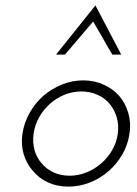

<svg xmlns="http://www.w3.org/2000/svg" viewBox="-20 -680 505 707"><path d="M62.7 -188Q56.6 -147 67.3 -111.8Q78 -76.6 101.4 -50.4Q123.8 -23.2 157.2 -8Q190.6 7.2 232.1 7.2Q272.6 7.2 311 -8Q349.5 -23.2 380.5 -50.2Q410.5 -76.6 430.7 -111.7Q450.9 -146.9 456.9 -188Q462.9 -228 452.4 -264Q441.9 -300 418.9 -327Q395.7 -353 361.4 -368.5Q327.1 -384 286.5 -384Q244.9 -384 207.4 -368.5Q169.8 -353 139.4 -327Q109.1 -300 88.9 -264Q68.7 -228 62.7 -188ZM103.7 -187.7Q108 -219.5 123.9 -247.8Q139.8 -276.2 163.8 -297.7Q187.9 -319.1 217.5 -331.2Q247.1 -343.2 279.8 -343.2Q311.6 -343.2 338.6 -331.1Q365.6 -319.1 383.7 -297.6Q401.7 -276.1 409.8 -247.8Q418 -219.5 413.7 -187.7Q409.4 -155.1 393.1 -127.2Q376.9 -99.2 352.9 -78.6Q328.9 -57.1 298.4 -45.1Q267.9 -33 236.2 -33Q203.6 -33 177.4 -45.1Q151.3 -57.1 133.3 -78.6Q115 -99.2 107.2 -127.2Q99.4 -155.1 103.7 -187.7ZM331.4 -660Q295.4 -615 258.9 -569.5Q222.4 -524 186.4 -479H219.2Q245.3 -509.2 271.2 -540Q297 -570.7 323.1 -600.9Q342.5 -568.4 358.3 -540Q374.1 -511.5 393.6 -479H426.4Q402.4 -524 378.9 -569.5Q355.4 -615 331.4 -660Z"/></svg>

Font: Josefin Slab Thin
Style: Italic
Weight: 100
Italic angle: -12°
Designer: Santiago Orozco
Foundry: Typemade
Version: Version 2.000